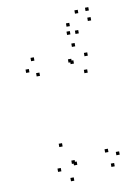

<svg xmlns="http://www.w3.org/2000/svg" viewBox="-105 -1052 830 1137"><g transform="rotate(-10 310.0 -484.0)"><path d="M498 -27.5V-47.5H478V-27.5ZM539 -90.3V-110.3H519V-90.3ZM476 -117.3V-137.3H456V-117.3ZM281.3 -74.7V-94.7H261.3V-74.7ZM270.7 -85.5V-105.5H250.7V-85.5ZM437 -601.7V-621.7H417V-601.7ZM454.8 -700.5V-720.5H434.8V-700.5ZM391 -768V-788H371V-768ZM138.3 -726.5V-746.5H118.3V-726.5ZM97.3 -663.3V-683.3H77.3V-663.3ZM155.2 -631.8V-651.8H135.2V-631.8ZM355 -679.5V-699.5H335V-679.5ZM365.8 -668.7V-688.7H345.8V-668.7ZM214.5 -196.8V-216.8H194.5V-196.8ZM181.8 -53.2V-73.2H161.8V-53.2ZM247.5 14.8V-5.2H227.5V14.8ZM380.5 -891.2V-911.2H360.5V-891.2ZM443.2 -958.5V-978.5H423.2V-958.5ZM507.5 -963V-983H487.5V-963ZM510.7 -902.7V-922.7H490.7V-902.7ZM425.2 -839.8V-859.8H405.2V-839.8ZM375.2 -842.5V-862.5H355.2V-842.5Z"/></g></svg>

Font: Monaspace Radon Dots Var
Style: Regular
Weight: 400
Designer: Riley Cran and the Lettermatic Team
Version: Version 1.100 (Monaspace Radon Dots)